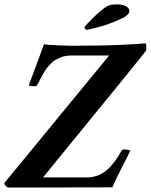

<svg xmlns="http://www.w3.org/2000/svg" viewBox="-41 -846 681 866"><path d="M348.6 -710.9Q339.8 -717.8 339.8 -723.6Q346.2 -733.4 381.3 -768.1Q416.5 -802.7 443.4 -818.4Q456.1 -826.2 488.3 -826.2Q508.8 -826.2 525.6 -818.6Q542.5 -811 542.5 -794.9Q542.5 -777.3 495.4 -756.6Q448.2 -735.8 405.3 -724.4Q362.3 -712.9 348.6 -710.9ZM284.2 -595.7Q268.6 -595.7 254.6 -593.5Q240.7 -591.3 228.8 -585.4Q216.8 -579.6 207.8 -575Q198.7 -570.3 189.2 -559.8Q179.7 -549.3 174.1 -543.7Q168.5 -538.1 160.2 -523.9Q151.9 -509.8 148.9 -504.4Q146 -499 137.5 -482.9Q128.9 -466.8 127 -462.9Q123 -457 114.3 -457Q92.3 -457 88.9 -461.9Q141.1 -600.1 157.2 -646.5Q166 -644 212.4 -641.8Q258.8 -639.6 275.4 -639.6L402.3 -640.6Q503.9 -642.1 615.2 -650.4Q618.2 -649.9 618.9 -637.7Q619.6 -625.5 618.2 -618.2Q616.7 -614.7 500.5 -471.7Q383.8 -329.1 268.6 -187.5L153.3 -45.9H349.6Q403.8 -45.9 442.4 -80.1Q475.1 -108.4 506.8 -166Q509.8 -171.9 520.5 -171.9Q527.3 -171.9 536.4 -169.9Q545.4 -168 546.9 -166Q538.6 -148.9 506.8 -86.9Q475.1 -24.9 465.8 -1L-1 0Q-6.3 0 -12 -4.6Q-17.6 -9.3 -20 -14.4Q-22.5 -19.5 -20.5 -21.5L451.2 -595.7Z"/></svg>

Font: Amiri
Style: Bold Slanted
Weight: 700
Italic angle: 9°
Designer: Khaled Hosny
Version: Version 000.107